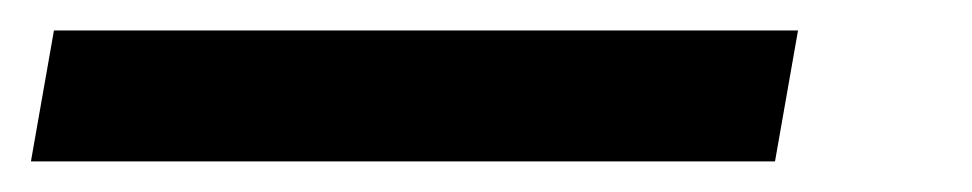

<svg xmlns="http://www.w3.org/2000/svg" viewBox="-32 -20 638 126"><path d="M-11.7 85.9 3.4 0H491.7L476.6 85.9Z"/></svg>

Font: Cascadia Mono
Style: Italic
Weight: 400
Italic angle: -10°
Monospace: yes
Designer: Aaron Bell
Foundry: Saja Typeworks
Version: Version 2404.023; ttfautohint (v1.8.4)